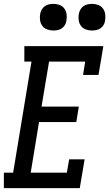

<svg xmlns="http://www.w3.org/2000/svg" viewBox="-36 -974 566 994"><path d="M-16 0V-80H32L127 -655H90V-735H499L474 -586H394L405 -655H218L179 -422H372L359 -342H166L123 -80H310L322 -149H402L377 0ZM440 -816Q424 -816 408.5 -821.5Q393 -827 383.5 -839.5Q374 -852 371.5 -868.5Q369 -885 372 -902Q374 -913 380 -924Q386 -935 396 -942Q406 -949 417.5 -951.5Q429 -954 440 -954Q457 -954 472 -948.5Q487 -943 496.5 -930.5Q506 -918 508.5 -901.5Q511 -885 508 -868Q507 -857 501 -846Q495 -835 485 -828Q475 -821 463.5 -818.5Q452 -816 440 -816ZM240 -816Q224 -816 208.5 -821.5Q193 -827 183.5 -839.5Q174 -852 171.5 -868.5Q169 -885 172 -902Q174 -913 180 -924Q186 -935 196 -942Q206 -949 217.5 -951.5Q229 -954 240 -954Q257 -954 272 -948.5Q287 -943 296.5 -930.5Q306 -918 308.5 -901.5Q311 -885 308 -868Q307 -857 301 -846Q295 -835 285 -828Q275 -821 263.5 -818.5Q252 -816 240 -816Z"/></svg>

Font: Iosevka Slab Medium
Style: Italic
Weight: 500
Italic angle: -9°
Monospace: yes
Designer: Belleve Invis
Foundry: Belleve Invis
Version: Version 11.1.0; ttfautohint (v1.8.3)